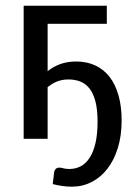

<svg xmlns="http://www.w3.org/2000/svg" viewBox="-20 -498 493 689"><path d="M363.3 -477.5V-412.6H150.9V-242.7Q171.9 -259.3 197 -268.3Q222.2 -277.3 252.9 -277.3Q292 -277.3 322.5 -262.9Q353 -248.5 373.8 -221.4Q394.5 -194.3 405.5 -155Q416.5 -115.7 416.5 -65.9Q416.5 -10.7 402.8 33.2Q389.2 77.1 365.2 107.9Q341.3 138.7 308.6 155.3Q275.9 171.9 238.3 171.9Q204.6 171.9 169.4 162.6Q170.4 149.4 171.9 141.1Q173.3 132.8 174.3 119.6Q175.3 112.8 179.9 108.2Q184.6 103.5 193.4 103.5Q198.7 103.5 207.5 106Q216.3 108.4 229 108.4Q251 108.4 269.3 98.9Q287.6 89.4 301.3 68.8Q314.9 48.3 322.5 16.1Q330.1 -16.1 330.1 -62Q330.1 -105 322.5 -133.8Q314.9 -162.6 301.3 -180.2Q287.6 -197.8 268.3 -205.3Q249 -212.9 225.6 -212.9Q211.9 -212.9 200.9 -210.4Q189.9 -208 181.2 -204.1Q172.4 -200.2 164.8 -195.3Q157.2 -190.4 150.9 -185.5V0H64.9V-477.5Z"/></svg>

Font: Carlito
Style: Regular
Weight: 400
Designer: Lukasz Dziedzic
Foundry: tyPoland Lukasz Dziedzic
Version: Version 1.104